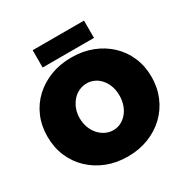

<svg xmlns="http://www.w3.org/2000/svg" viewBox="-198 -1047 1195 1231"><g transform="rotate(-30 400.0 -432.0)"><path d="M400 -716Q484 -716 554 -689Q624 -662 676 -613Q728 -564 756.5 -497.5Q785 -431 785 -352Q785 -273 756.5 -205.5Q728 -138 676 -88.5Q624 -39 554 -11.5Q484 16 400 16Q316 16 246 -11.5Q176 -39 124 -88.5Q72 -138 43.5 -205Q15 -272 15 -352Q15 -432 43.5 -498.5Q72 -565 124 -613.5Q176 -662 246 -689Q316 -716 400 -716ZM403 -523Q373 -523 345.5 -510.5Q318 -498 297.5 -474.5Q277 -451 265 -420Q253 -389 253 -351Q253 -314 265 -282Q277 -250 298 -226.5Q319 -203 346 -190Q373 -177 403 -177Q433 -177 459 -190Q485 -203 505 -226.5Q525 -250 536 -282Q547 -314 547 -351Q547 -389 536 -420Q525 -451 505 -474.5Q485 -498 459 -510.5Q433 -523 403 -523ZM210 -880H590V-752H210Z"/></g></svg>

Font: Alexandria Black
Style: Regular
Weight: 900
Designer: Mohamed Gaber
Foundry: Kief Type Foundry
Version: Version 5.100